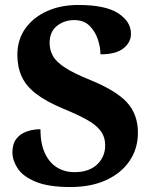

<svg xmlns="http://www.w3.org/2000/svg" viewBox="-20 -744 626 774"><path d="M264 10Q175 10 123.5 -11.5Q72 -33 51 -65.5Q30 -98 30 -130Q30 -164 46 -184.5Q62 -205 88 -214Q114 -223 143 -223Q143 -166 160.5 -127.5Q178 -89 209 -69.5Q240 -50 280 -50Q339 -50 371.5 -81Q404 -112 404 -158Q404 -192 385.5 -216.5Q367 -241 330 -261.5Q293 -282 237 -305Q167 -334 126 -365.5Q85 -397 67.5 -435.5Q50 -474 50 -523Q50 -584 82 -629Q114 -674 169.5 -699Q225 -724 295 -724Q405 -724 456.5 -690.5Q508 -657 508 -608Q508 -573 477.5 -549Q447 -525 385 -525Q385 -553 374.5 -585Q364 -617 341 -640Q318 -663 279 -663Q239 -663 209.5 -639.5Q180 -616 180 -571Q180 -543 193 -519Q206 -495 242 -471.5Q278 -448 345 -421Q448 -379 492 -331Q536 -283 536 -209Q536 -145 502.5 -95.5Q469 -46 408 -18Q347 10 264 10Z"/></svg>

Font: Noto Serif Khojki
Style: Regular
Weight: 400
Designer: Juan Bruce
Version: Version 2.002